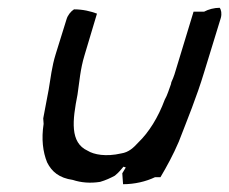

<svg xmlns="http://www.w3.org/2000/svg" viewBox="-20 -461 588 493"><path d="M123 -322C113 -290 110 -260 105 -231C101 -208 95 -180 91 -157L92 -143C86 -104 90 -71 101 -44C113 -20 132 -4 167 1C188 8 212 10 237 6C251 2 264 -4 275 -10C286 -19 291 -26 297 -33L303 -31L294 -16C295 -6 295 3 296 12C326 12 355 5 378 -6H392C408 -33 425 -64 439 -97C461 -154 485 -212 504 -275L547 -415C550 -426 548 -436 544 -441C530 -441 515 -437 504 -431H477L428 -270C426 -263 423 -257 420 -250L419 -245C414 -232 410 -217 403 -205C386 -159 362 -121 335 -95C323 -82 311 -70 291 -67C252 -58 221 -64 205 -74C159 -95 166 -152 179 -218C184 -251 186 -283 197 -319L229 -426C213 -432 193 -437 170 -437C162 -432 154 -422 151 -412Z"/></svg>

Font: SolarCharger
Style: 552
Weight: 400
Designer: Mew Too
Foundry: Cannot Into Space Fonts/KineticPlasma Fonts
Version: Version 1.100